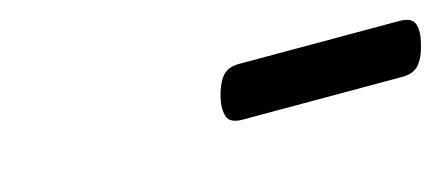

<svg xmlns="http://www.w3.org/2000/svg" viewBox="-25 -878 694 298"><g transform="rotate(-15 322.5 -728.5)"><path d="M341 -686Q321 -686 317 -698Q313 -710 317 -728Q322 -749 331 -760Q340 -771 358 -771H616Q636 -771 640 -759Q644 -747 639 -728Q634 -707 625 -696.5Q616 -686 598 -686Z"/></g></svg>

Font: Playwrite IE
Style: Regular
Weight: 400
Designer: Veronika Burian, José Scaglione
Foundry: TypeTogether
Version: Version 1.002